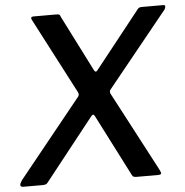

<svg xmlns="http://www.w3.org/2000/svg" viewBox="-53 -793 812 844"><g transform="rotate(-5 353.5 -371.0)"><path d="M618 -24Q626 -9 624 -4.5Q622 0 610 0H515Q508 0 503 -2Q498 -4 495 -11L357 -281Q353 -289 349 -289Q345 -289 339 -281L123 -8Q119 -3 113.5 -1.5Q108 0 100 0H16Q5 0 3.5 -7Q2 -14 13 -30L285 -367Q292 -374 293.5 -380Q295 -386 291 -394L117 -728Q114 -734 115.5 -738Q117 -742 125 -742H226Q235 -742 239 -740Q243 -738 245 -730L370 -483Q377 -470 386 -483L585 -734Q589 -739 593 -740.5Q597 -742 606 -742H698Q707 -742 706.5 -735Q706 -728 702 -722L438 -396Q432 -389 431.5 -385Q431 -381 433 -375L618 -24Z"/></g></svg>

Font: Libre Franklin Medium
Style: Italic
Weight: 500
Italic angle: -8°
Designer: Pablo Impallari, Rodrigo Fuenzalida, Nhung Nguyen
Foundry: Impallari Type
Version: Version 3.000